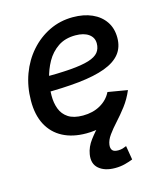

<svg xmlns="http://www.w3.org/2000/svg" viewBox="-113 -635 797 932"><g transform="rotate(-15 285.5 -169.5)"><path d="M258.8 11.7Q190.4 11.7 141.1 -14.2Q91.8 -40 65.4 -89.8Q39.1 -139.6 39.6 -210.9Q40 -281.7 62.7 -343.3Q85.4 -404.8 126.5 -451.2Q167.5 -497.6 221.9 -523.9Q276.4 -550.3 340.3 -550.3Q395 -550.3 436.3 -532Q477.5 -513.7 500.7 -479.7Q523.9 -445.8 523.9 -398.4Q523.9 -350.6 498 -318.1Q472.2 -285.6 419.7 -266.1Q367.2 -246.6 287.4 -238Q207.5 -229.5 99.6 -229.5L112.8 -304.2Q203.6 -304.2 263.2 -308.8Q322.8 -313.5 357.2 -324.2Q391.6 -335 406 -353Q420.4 -371.1 420.4 -397.5Q420.4 -427.2 396 -444.6Q371.6 -461.9 329.6 -461.9Q277.8 -461.9 241.9 -437.5Q206.1 -413.1 184.3 -374.3Q162.6 -335.4 152.6 -292Q142.6 -248.5 142.6 -209.5Q142.1 -172.9 153.6 -142.3Q165 -111.8 192.1 -94Q219.2 -76.2 265.6 -76.2Q315.9 -76.2 353.5 -97.7Q391.1 -119.1 409.2 -155.8L507.8 -139.2Q479 -70.3 412.8 -29.3Q346.7 11.7 258.8 11.7ZM350.6 210.4Q298.8 210.4 269.5 185.5Q240.2 160.6 248 113.8Q253.9 78.1 278.1 45.9Q302.2 13.7 336.9 -22L507.8 -139.2Q490.2 -97.7 465.1 -64.7Q439.9 -31.7 415 -4.6Q390.1 22.5 372.6 46.9Q355 71.3 352.1 94.7Q350.1 111.8 357.7 121.6Q365.2 131.3 387.2 131.3Q398.9 131.3 409.7 128.2Q420.4 125 428.7 121.1L440.4 191.4Q423.8 198.2 400.6 204.3Q377.4 210.4 350.6 210.4Z"/></g></svg>

Font: Inter 18pt Medium
Style: Italic
Weight: 500
Italic angle: -9.3988°
Designer: Rasmus Andersson
Foundry: rsms
Version: Version 4.001;git-66647c0bb